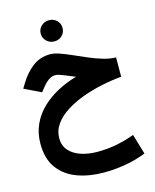

<svg xmlns="http://www.w3.org/2000/svg" viewBox="-145 -781 984 1215"><g transform="rotate(-15 347.0 -173.5)"><path d="M222.7 -614.7Q222.7 -644 243.7 -664.1Q264.6 -684.1 294.4 -684.1Q324.7 -684.1 345.2 -664.1Q365.7 -644 365.7 -614.7Q365.7 -585.4 345.2 -565.4Q324.7 -545.4 294.4 -545.4Q264.6 -545.4 243.7 -565.4Q222.7 -585.4 222.7 -614.7ZM644.5 -346.7 644 -220.2Q582 -214.8 515.4 -200.9Q448.7 -187 386.2 -164.3Q323.7 -141.6 273.7 -109.6Q223.6 -77.6 194.1 -36.4Q164.6 4.9 164.6 55.7Q164.6 103 192.6 135.3Q220.7 167.5 268.8 183.8Q316.9 200.2 377.4 200.2Q446.3 200.2 508.8 187.3Q571.3 174.3 621.1 154.8L660.6 287.1Q594.7 313.5 523.4 325.4Q452.1 337.4 382.8 337.4Q288.1 337.4 210.4 309.3Q132.8 281.2 86.7 219.7Q40.5 158.2 40.5 58.6Q40.5 -11.7 66.9 -68.8Q93.3 -126 139.2 -169.7Q185.1 -213.4 244.1 -244.6Q303.2 -275.9 368.2 -293.9Q322.3 -313.5 290 -325.7Q257.8 -337.9 244.6 -337.9Q217.8 -337.9 196.5 -321.5Q175.3 -305.2 161.1 -286.6L135.3 -254.4L25.9 -307.6L47.9 -343.3Q82.5 -399.9 131.3 -437Q180.2 -474.1 245.1 -474.1Q272 -474.1 308.3 -461.4Q344.7 -448.7 386.5 -429.9Q428.2 -411.1 472.7 -392.3Q517.1 -373.5 561 -360.4Q605 -347.2 644.5 -346.7Z"/></g></svg>

Font: Vazirmatn RD UI ExtraBold
Style: Regular
Weight: 800
Designer: Saber Rastikerdar
Foundry: Saber Rastikerdar
Version: Version 33.003